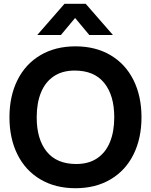

<svg xmlns="http://www.w3.org/2000/svg" viewBox="-20 -980 798 1015"><path d="M302 -795H177L321 -960H433L577 -795H452L377 -885ZM30 -360Q30 -471.5 72.2 -556.5Q114.5 -641.5 193.5 -688.2Q272.5 -735 379 -735Q485.5 -735 564.5 -688.2Q643.5 -641.5 685.8 -556.5Q728 -471.5 728 -360Q728 -248.5 685.8 -163.5Q643.5 -78.5 564.5 -31.8Q485.5 15 379 15Q272.5 15 193.5 -31.8Q114.5 -78.5 72.2 -163.5Q30 -248.5 30 -360ZM584 -360Q584 -476 531 -541.5Q478 -607 375 -607Q309 -607 264 -576.5Q219 -546 196.5 -490.5Q174 -435 174 -360Q174 -244 227 -178.5Q280 -113 383 -113Q449 -113 494 -143.5Q539 -174 561.5 -229.5Q584 -285 584 -360Z"/></svg>

Font: Hauora ExtraBold
Style: Regular
Weight: 800
Designer: Wayne Shih
Foundry: WCYS
Version: Version 1.001